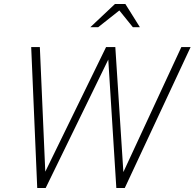

<svg xmlns="http://www.w3.org/2000/svg" viewBox="-20 -934 967 954"><path d="M165 0 135 -700H178L205 -81L507 -700H553L593 -79L881 -700H927L600 0H558L518 -638L207 0ZM429 -799 551 -914H603L675 -799H640L573 -882L468 -799Z"/></svg>

Font: Red Hat Display
Style: Italic
Weight: 300
Italic angle: -12°
Designer: Pentagram, MCKL
Foundry: Pentagram, MCKL
Version: Version 1.023